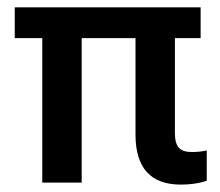

<svg xmlns="http://www.w3.org/2000/svg" viewBox="-20 -495 597 521"><path d="M524.4 -475.1V-391.6H454.6V-133.8Q454.6 -106 465.3 -94.2Q476.1 -82.5 499.8 -82.5Q523.4 -82.5 541 -86.9V-4.4Q510.7 5.9 470.7 5.9Q347.7 5.9 347.7 -129.9V-391.6H201.7V0.5H94.7V-391.6H20V-475.1Z"/></svg>

Font: Yantramanav Medium
Style: Regular
Weight: 500
Version: Version 1.001;PS 1.0;hotconv 1.0.72;makeotf.lib2.5.5900; ttf